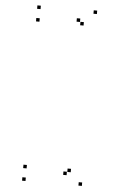

<svg xmlns="http://www.w3.org/2000/svg" viewBox="-65 -858 750 1114"><g transform="rotate(5 310.0 -300.5)"><path d="M455 -791V-811H435V-791ZM126.8 -791V-811H106.8V-791ZM126.8 -717.7V-737.7H106.8V-717.7ZM383.8 -717.7V-737.7H363.8V-717.7ZM361.3 -736.7V-756.7H341.3V-736.7ZM361.3 155.7V135.7H341.3V155.7ZM383.8 136.7V116.7H363.8V136.7ZM126.8 136.7V116.7H106.8V136.7ZM126.8 210V190H106.8V210ZM455 210V190H435V210Z"/></g></svg>

Font: Monaspace Krypton Dots Var
Style: Regular
Weight: 400
Designer: Riley Cran and the Lettermatic Team
Version: Version 1.100 (Monaspace Krypton Dots)